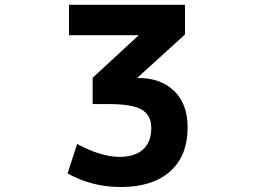

<svg xmlns="http://www.w3.org/2000/svg" viewBox="-20 -752 1040 784"><path d="M261.7 -732.4H735.4V-611.3L540 -433.6H543.9Q636.7 -433.6 691.4 -380.4Q746.1 -327.1 746.1 -232.4Q746.1 -115.2 674.3 -51.8Q602.5 11.7 472.7 11.7Q355.5 11.7 255.9 -43.9L294.9 -164.1Q391.6 -112.3 466.8 -111.3Q530.3 -111.3 564 -141.6Q597.7 -171.9 597.7 -229.5Q597.7 -281.2 559.1 -304.2Q520.5 -327.1 422.9 -327.1H358.4V-434.6L546.9 -608.4H261.7Z"/></svg>

Font: Gen Shin Gothic Monospace Bold
Style: Bold
Weight: 700
Designer: [Source Han Sans]
Ryoko NISHIZUKA  (kana & ideographs); Paul D. Hunt (Latin, Greek & Cyrillic); Wenlong ZHANG  (bopomofo
Version: Version 1.002.20150607